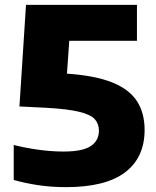

<svg xmlns="http://www.w3.org/2000/svg" viewBox="-20 -760 640 790"><path d="M251.5 10Q192 10 138 2Q84 -6 36.5 -19.5V-163.5Q81.5 -152 135.8 -144.2Q190 -136.5 241.5 -136.5Q319.5 -136.5 353.2 -158.8Q387 -181 387 -222.5Q387 -250.5 370 -269.5Q353 -288.5 306 -300Q259 -311.5 170 -316.5L60 -322L87 -740H543.5V-592H265L255.5 -457Q371.5 -449 441.8 -420.8Q512 -392.5 543.5 -343.8Q575 -295 575 -225.5Q575 -112 494.8 -51Q414.5 10 251.5 10Z"/></svg>

Font: Encode Sans SmExp XBd
Style: Regular
Weight: 800
Width: 6
Designer: Multiple Designers
Foundry: Impallari Type
Version: Version 3.002; ttfautohint (v1.8.3) -l 8 -r 50 -G 200 -x 14 